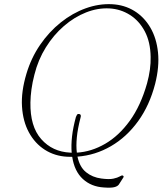

<svg xmlns="http://www.w3.org/2000/svg" viewBox="-20 -732 776 912"><path d="M511.5 -712Q571 -709 617.8 -680.2Q664.5 -651.5 694 -601.2Q723.5 -551 730.5 -483.2Q737.5 -415.5 717 -334Q690.5 -231.5 636 -156.2Q581.5 -81 507.2 -37.8Q433 5.5 348 12Q358.5 61.5 388.8 86Q419 110.5 461.5 116Q498.5 121 518.8 116.5Q539 112 548.5 106.2Q558 100.5 562 101.5Q564.5 102 566.5 104.5Q568.5 107 566 111L544.5 144.5Q538 153.5 522.2 157.2Q506.5 161 473.5 158.5Q413.5 155 373.5 118.2Q333.5 81.5 323 13Q311 13 299.5 12.5Q240 9.5 193 -20.5Q146 -50.5 117.5 -102.8Q89 -155 84.5 -225.8Q80 -296.5 105.5 -381.5Q128 -457 170.5 -519Q213 -581 268.8 -625.5Q324.5 -670 387 -692.5Q449.5 -715 511.5 -712ZM313.5 -7Q317 -7 320.5 -6.5Q317.5 -42 322.2 -84.2Q327 -126.5 340.5 -176Q342.5 -181.5 345.5 -186.5Q348.5 -191.5 356 -190.5Q367.5 -189 362.5 -173Q349 -121 345 -79.8Q341 -38.5 345 -7Q414 -11 479.2 -48.8Q544.5 -86.5 596.5 -158.2Q648.5 -230 678.5 -336Q697 -403.5 695.5 -461.5Q694.5 -532.5 667.8 -583Q641 -633.5 597 -661.2Q553 -689 500 -692Q444.5 -695 388.8 -673Q333 -651 283.8 -608.5Q234.5 -566 197.8 -507Q161 -448 143.5 -377.5Q134 -341 129.5 -308Q125 -275 124.5 -245.5Q122.5 -131.5 175.8 -71.2Q229 -11 313.5 -7Z"/></svg>

Font: Fraunces 9pt S000 Thin
Style: Italic
Weight: 100
Italic angle: -16°
Version: Version 1.000; ttfautohint (v1.8.3)